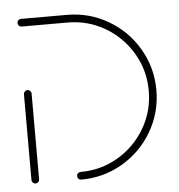

<svg xmlns="http://www.w3.org/2000/svg" viewBox="-43 -560 560 602"><g transform="rotate(-5 236.5 -259.5)"><path d="M45.2 -294.4Q50 -294.4 53.7 -290.7Q57.4 -287 57.4 -282.2V-12.2Q57.4 -7.4 53.9 -3.9Q50.4 -0.4 45.2 -0.4Q40.4 -0.4 36.9 -3.9Q33.3 -7.4 33.3 -12.2V-282.2Q33.3 -287 36.9 -290.7Q40.4 -294.4 45.2 -294.4ZM177 -12.2Q177 -17.4 180.6 -20.7Q184.1 -24.1 188.9 -24.1Q253 -24.1 306.9 -55.7Q360.7 -87.4 392.4 -141.3Q424.1 -195.2 424.1 -259.3Q424.1 -323.3 392.4 -377.2Q360.7 -431.1 306.9 -462.8Q253 -494.4 188.9 -494.4H44.8Q39.6 -494.4 36.1 -498Q32.6 -501.5 32.6 -506.7Q32.6 -511.5 36.1 -515Q39.6 -518.5 44.8 -518.5H188.9Q259.3 -518.5 318.9 -483.7Q378.5 -448.9 413.3 -389.3Q448.1 -329.6 448.1 -259.3Q448.1 -188.9 413.3 -129.3Q378.5 -69.6 318.9 -34.8Q259.3 0 188.9 0Q183.7 0 180.4 -3.5Q177 -7 177 -12.2Z"/></g></svg>

Font: 26F Galaxy Hebrew Thin
Style: Regular
Weight: 100
Designer: C₂₉H₂₅N₃O₅
Version: Version 1.000